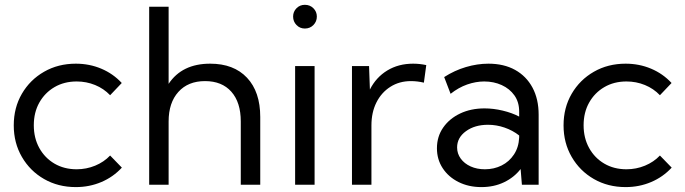

<svg xmlns="http://www.w3.org/2000/svg" viewBox="-20 -760 2820 790"><path d="M481.4 -70.3Q445.8 -31.7 397 -11Q348.1 9.8 292 9.8Q219.2 9.8 161.4 -23.4Q103.5 -56.6 70.1 -114.3Q36.6 -171.9 36.6 -244.1Q36.6 -316.9 70.1 -374.3Q103.5 -431.6 161.4 -464.8Q219.2 -498 292 -498Q347.7 -498 396.5 -477.5Q445.3 -457 481 -418.5L433.1 -368.2Q407.2 -395.5 371.3 -410.2Q335.4 -424.8 295.4 -424.8Q244.1 -424.8 204.3 -401.6Q164.6 -378.4 141.8 -337.9Q119.1 -297.4 119.1 -244.6Q119.1 -191.9 141.8 -150.9Q164.6 -109.9 204.3 -86.7Q244.1 -63.5 295.4 -63.5Q335.4 -63.5 371.6 -78.4Q407.7 -93.3 433.1 -120.1Z M593.8 0V-732.4H673.8V-415Q729 -498 844.7 -498Q941.9 -498 996.3 -440.2Q1050.8 -382.3 1050.8 -278.8V0H970.7V-260.3Q970.7 -338.9 931.9 -382.6Q893.1 -426.3 823.7 -426.3Q753.9 -426.3 713.9 -381.8Q673.8 -337.4 673.8 -260.3V0Z M1234.4 -642.6Q1213.9 -642.6 1200 -657Q1186 -671.4 1186 -691.9Q1186 -711.9 1200 -726.1Q1213.9 -740.2 1234.4 -740.2Q1255.4 -740.2 1269.5 -726.1Q1283.7 -711.9 1283.7 -691.9Q1283.7 -671.4 1269.5 -657Q1255.4 -642.6 1234.4 -642.6ZM1274.4 0H1194.3V-488.3H1274.4Z M1508.3 0H1428.2V-488.3H1498.5L1502 -391.6Q1527.3 -441.9 1573.5 -470Q1619.6 -498 1679.7 -498Q1692.9 -498 1706.5 -496.6Q1720.2 -495.1 1733.9 -492.2L1724.1 -419.9Q1697.3 -426.3 1670.9 -426.3Q1623 -426.3 1586.2 -402.8Q1549.3 -379.4 1528.8 -338.4Q1508.3 -297.4 1508.3 -244.1Z M2196.3 0H2127.4L2122.1 -64.5Q2095.2 -29.8 2053.7 -10Q2012.2 9.8 1960.9 9.8Q1908.2 9.8 1866.7 -11Q1825.2 -31.7 1801.5 -67.9Q1777.8 -104 1777.8 -149.9Q1777.8 -198.2 1803.5 -235.1Q1829.1 -272 1873.3 -293Q1917.5 -314 1973.6 -314Q2010.3 -314 2048.3 -304.9Q2086.4 -295.9 2116.2 -280.3V-300.8Q2116.2 -339.8 2096.7 -367.4Q2077.1 -395 2044.4 -409.9Q2011.7 -424.8 1972.2 -424.8Q1938 -424.8 1902.3 -412.4Q1866.7 -399.9 1834 -374L1807.6 -442.9Q1850.1 -470.2 1897 -484.1Q1943.8 -498 1989.7 -498Q2053.2 -498 2099.4 -472.4Q2145.5 -446.8 2170.9 -399.7Q2196.3 -352.5 2196.3 -288.1ZM1975.1 -63.5Q2012.7 -63.5 2043.9 -79.1Q2075.2 -94.7 2094.7 -124.3Q2114.3 -153.8 2116.2 -194.3V-202.6Q2089.4 -223.6 2055.9 -235.1Q2022.5 -246.6 1987.8 -246.6Q1933.6 -246.6 1897.2 -220.2Q1860.8 -193.8 1860.8 -153.3Q1860.8 -127.9 1875.7 -107.4Q1890.6 -86.9 1916.5 -75.2Q1942.4 -63.5 1975.1 -63.5Z M2743.7 -70.3Q2708 -31.7 2659.2 -11Q2610.4 9.8 2554.2 9.8Q2481.4 9.8 2423.6 -23.4Q2365.7 -56.6 2332.3 -114.3Q2298.8 -171.9 2298.8 -244.1Q2298.8 -316.9 2332.3 -374.3Q2365.7 -431.6 2423.6 -464.8Q2481.4 -498 2554.2 -498Q2609.9 -498 2658.7 -477.5Q2707.5 -457 2743.2 -418.5L2695.3 -368.2Q2669.4 -395.5 2633.5 -410.2Q2597.7 -424.8 2557.6 -424.8Q2506.3 -424.8 2466.6 -401.6Q2426.8 -378.4 2404.1 -337.9Q2381.3 -297.4 2381.3 -244.6Q2381.3 -191.9 2404.1 -150.9Q2426.8 -109.9 2466.6 -86.7Q2506.3 -63.5 2557.6 -63.5Q2597.7 -63.5 2633.8 -78.4Q2669.9 -93.3 2695.3 -120.1Z"/></svg>

Font: Kumbh Sans
Style: Regular
Weight: 400
Version: Version 1.005